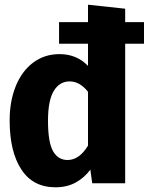

<svg xmlns="http://www.w3.org/2000/svg" viewBox="-20 -779 640 816"><path d="M592 -593H512V0H372L364 -58Q339 -24 302 -3.5Q265 17 216 17Q120 17 70.5 -59Q21 -135 21 -267Q21 -349 47 -413Q73 -477 121 -513Q169 -549 233 -549Q306 -549 354 -499V-593H231V-685H354V-759L512 -742V-685H592ZM354 -389Q319 -433 276 -433Q233 -433 208.5 -392.5Q184 -352 184 -266Q184 -174 205.5 -136.5Q227 -99 267 -99Q317 -99 354 -160Z"/></svg>

Font: Fira Mono
Style: Bold
Weight: 700
Monospace: yes
Designer: Carrois Corporate & Edenspiekermann AG
Foundry: Carrois Corporate GbR & Edenspiekermann AG
Version: Version 3.206